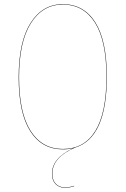

<svg xmlns="http://www.w3.org/2000/svg" viewBox="-20 -710 604 924"><path d="M341.3 0.5Q231.9 47.4 231.9 126Q231.9 156.7 248.5 174.3Q265.1 191.9 293 191.9Q313 191.9 336.9 184.1V186Q313 193.8 293 193.8Q264.6 193.8 247.3 175.8Q230 157.7 230 126Q230 50.3 333 2.9Q309.6 8.8 282.2 8.8Q181.6 8.8 125.7 -78.6Q69.8 -166 69.8 -337.9Q69.8 -509.3 127.2 -599.6Q184.6 -689.9 282.2 -689.9Q383.3 -689.9 438.7 -602.3Q494.1 -514.6 494.1 -339.8Q494.1 -46.4 341.3 0.5ZM71.8 -337.9Q71.8 -167.5 127.2 -80.3Q182.6 6.8 282.2 6.8Q385.3 6.8 438.7 -79.8Q492.2 -166.5 492.2 -339.8Q492.2 -513.2 437.3 -600.6Q382.3 -688 282.2 -688Q185.1 -688 128.4 -597.9Q71.8 -507.8 71.8 -337.9Z"/></svg>

Font: Fira Sans Compressed Two
Style: Regular
Weight: 100
Width: 1
Designer: Carrois Corporate & Edenspiekermann AG
Foundry: Carrois Corporate GbR & Edenspiekermann AG
Version: Version 4.203;PS 004.203;hotconv 1.0.88;makeotf.lib2.5.64775